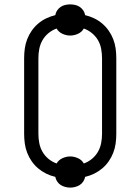

<svg xmlns="http://www.w3.org/2000/svg" viewBox="-20 -805 640 875"><path d="M300 50Q289 50 277.5 47Q266 44 256.5 38Q247 32 240.5 22Q234 12 232 1Q210 -4 190 -14Q170 -24 153.5 -38Q137 -52 124.5 -70Q112 -88 104 -108.5Q96 -129 93 -151Q90 -173 90 -195V-540Q90 -562 93 -584Q96 -606 104 -626.5Q112 -647 124.5 -665Q137 -683 154 -697.5Q171 -712 191 -721.5Q211 -731 232 -736Q234 -748 240.5 -757.5Q247 -767 256.5 -773.5Q266 -780 277.5 -782.5Q289 -785 300 -785Q311 -785 322.5 -782.5Q334 -780 343.5 -773.5Q353 -767 359.5 -757.5Q366 -748 368 -736Q389 -731 409 -721.5Q429 -712 446 -697.5Q463 -683 475.5 -665Q488 -647 496 -626.5Q504 -606 507 -584Q510 -562 510 -540V-195Q510 -173 507 -151Q504 -129 496 -108.5Q488 -88 475.5 -70Q463 -52 446.5 -38Q430 -24 410 -14Q390 -4 368 1Q366 12 359.5 22Q353 32 343.5 38Q334 44 322.5 47Q311 50 300 50ZM362 -60Q382 -67 399 -81Q416 -95 426.5 -113.5Q437 -132 441 -153Q445 -174 445 -195V-540Q445 -561 441 -582.5Q437 -604 426.5 -622Q416 -640 399 -654Q382 -668 362 -675Q353 -659 335.5 -651Q318 -643 300 -643Q282 -643 264.5 -651Q247 -659 238 -675Q218 -668 201 -654Q184 -640 173.5 -621.5Q163 -603 159 -582Q155 -561 155 -540V-195Q155 -174 159 -153Q163 -132 173.5 -113.5Q184 -95 201 -81Q218 -67 238 -60Q247 -76 264.5 -84Q282 -92 300 -92Q318 -92 335.5 -84Q353 -76 362 -60Z"/></svg>

Font: Iosevka Curly Slab LtEx
Style: Regular
Weight: 300
Width: 7
Monospace: yes
Designer: Belleve Invis
Foundry: Belleve Invis
Version: Version 11.1.0; ttfautohint (v1.8.3)